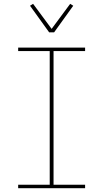

<svg xmlns="http://www.w3.org/2000/svg" viewBox="-20 -984 540 1004"><path d="M75 0V-18H240V-717H75V-735H425V-717H260V-18H425V0ZM237 -815 137 -954 153 -964 250 -833 347 -964 363 -954 263 -815Z"/></svg>

Font: Iosevka Term Curly Thin
Style: Regular
Weight: 100
Designer: Belleve Invis
Foundry: Belleve Invis
Version: Version 32.3.0